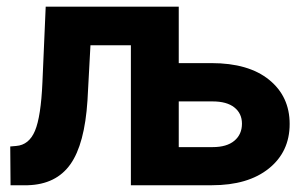

<svg xmlns="http://www.w3.org/2000/svg" viewBox="-20 -548 898 568"><path d="M508.8 -361.3H605.5Q715.3 -361.3 776.1 -312Q836.9 -262.7 836.9 -181.2Q836.9 -99.1 775.4 -49.6Q713.9 0 606.9 0H367.2V-414.1H247.6L238.8 -251Q230.5 -121.6 188.2 -62Q146 -2.4 62 0H11.2L10.3 -114.7L27.8 -116.2Q65.9 -119.1 83.5 -161.1Q101.1 -203.1 105.5 -304.2L115.2 -528.3H508.8ZM508.8 -248V-112.8H608.9Q650.9 -112.8 673.3 -131.6Q695.8 -150.4 695.8 -182.1Q695.8 -212.4 673.3 -230.2Q650.9 -248 608.9 -248Z"/></svg>

Font: Roboto-o
Style: o-Bold
Weight: 700
Designer: Google
Version: Version 2.134; 2016; ttfautohint (v1.6)